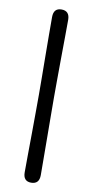

<svg xmlns="http://www.w3.org/2000/svg" viewBox="-95 -765 449 928"><g transform="rotate(10 129.5 -301.0)"><path d="M92.5 -300.5Q92.5 -336 92 -386.2Q91.5 -436.5 91 -491.2Q90.5 -546 90.2 -596.2Q90 -646.5 90 -681.5Q90 -725.5 129 -725.5Q169 -725.5 169 -681.5Q169 -648.5 168.5 -599.2Q168 -550 167.5 -494.8Q167 -439.5 166.8 -388.2Q166.5 -337 166.5 -300.5Q166.5 -264 167 -212.8Q167.5 -161.5 167.8 -106.2Q168 -51 168.5 -1.5Q169 48 169 80.5Q169 124.5 129 124.5Q90 124.5 90 80.5Q90 45.5 90.5 -4.8Q91 -55 91.5 -109.8Q92 -164.5 92.2 -214.8Q92.5 -265 92.5 -300.5Z"/></g></svg>

Font: Fraunces 144pt SuperSoft SemiBold
Style: Regular
Weight: 600
Version: Version 1.000;[b76b70a41]